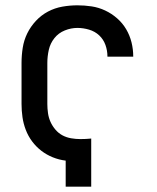

<svg xmlns="http://www.w3.org/2000/svg" viewBox="-20 -702 590 722"><path d="M227 0V-98Q202 -101 178.5 -110.5Q155 -120 135.5 -135Q116 -150 101 -170Q86 -190 77 -213.5Q68 -237 64.5 -261.5Q61 -286 61 -311V-465Q61 -494 65.5 -522.5Q70 -551 82.5 -576.5Q95 -602 115 -623.5Q135 -645 160.5 -658.5Q186 -672 214.5 -677Q243 -682 271 -682Q298 -682 324.5 -678Q351 -674 375.5 -662.5Q400 -651 420.5 -633Q441 -615 454.5 -592Q468 -569 474.5 -543Q481 -517 481 -490V-489H384V-490Q384 -512 376.5 -533Q369 -554 353 -569Q337 -584 315 -590.5Q293 -597 271 -597Q247 -597 223.5 -587.5Q200 -578 184.5 -558.5Q169 -539 163.5 -514.5Q158 -490 158 -465V-311Q158 -294 160.5 -276.5Q163 -259 170 -243.5Q177 -228 188.5 -214.5Q200 -201 215 -193Q230 -185 247.5 -182Q265 -179 282 -179Q292 -179 302.5 -179.5Q313 -180 323 -181V0Z"/></svg>

Font: Lode Dark Term
Style: Bold
Weight: 700
Monospace: yes
Designer: Belleve Invis
Foundry: Belleve Invis
Version: Version 29.2.0